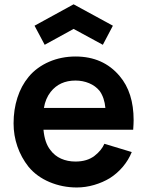

<svg xmlns="http://www.w3.org/2000/svg" viewBox="-20 -834 667 870"><path d="M182.5 -631 136.5 -717.5 313.5 -814.5 491.5 -717.5 446 -631 313.5 -703ZM208.5 -154Q227 -128.5 256.5 -115.2Q286 -102 322 -102Q375 -102 408.5 -128Q440 -152.5 453 -182.5L577 -145Q562.5 -109 536.8 -78.5Q511 -48 478 -27Q446 -7.5 406.8 4Q367.5 15.5 328 15.5Q263 15.5 204.5 -9Q146.5 -33.5 109.5 -78Q76 -120.5 58.8 -170.5Q41.5 -220.5 41.5 -275Q41.5 -337 58.8 -391Q76 -445 109.5 -485.5Q128 -508 151.8 -525.2Q175.5 -542.5 202.8 -554.2Q230 -566 260.2 -572Q290.5 -578 322 -578Q447.5 -578 522 -489.5Q585.5 -415 585.5 -289.5Q585.5 -282.5 585 -271.5Q584.5 -260.5 583.5 -246H177Q182.5 -186 208.5 -154ZM209.5 -417.5Q186 -387.5 179 -345H457.5Q453.5 -391 431.5 -422Q412.5 -445 383.8 -457Q355 -469 322 -469Q250 -469 209.5 -417.5Z"/></svg>

Font: Russisch Sans
Style: Bold
Weight: 700
Designer: Michael Sharanda (font) & Cristiano Sobral (main changes)
Foundry: Michael Sharanda
Version: Version 2.00;September 8, 2020;FontCreator 13.0.0.2681 64-bi